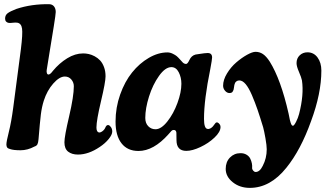

<svg xmlns="http://www.w3.org/2000/svg" viewBox="-20 -727 1593 937"><path d="M44.4 -200.7 82 -487.3Q91.3 -562.5 87.6 -587.6Q84 -612.8 64.5 -616.2Q55.2 -617.7 42.5 -616Q29.8 -614.3 22.9 -615.2Q4.9 -618.2 4.9 -636.7Q4.9 -652.8 17.3 -662.4Q29.8 -671.9 60.5 -683.6Q134.3 -708 220.2 -706.5Q235.4 -706.1 243.7 -695.6Q252 -685.1 252 -668.5Q252 -657.7 242.2 -596.7Q232.4 -535.6 221.2 -467.8Q210 -399.9 208 -385.7Q206.5 -377.4 208.7 -370.4Q210.9 -363.3 216.8 -363.3Q225.1 -363.3 238.3 -381.3Q269.5 -418.9 308.1 -442.6Q346.7 -466.3 385.7 -466.3Q398.9 -466.3 412.8 -463.4Q426.8 -460.4 441.9 -452.4Q457 -444.3 468.5 -432.1Q480 -419.9 487.5 -399.9Q495.1 -379.9 495.1 -354.5Q495.1 -326.7 472.9 -233.2Q450.7 -139.6 450.7 -105Q450.7 -83.5 462.4 -80.6Q469.2 -79.1 479.5 -86.4Q489.7 -93.8 494.1 -104.5Q499.5 -117.7 508.3 -116.7Q514.6 -116.2 521.2 -106.9Q527.8 -97.7 527.8 -85.4Q527.8 -69.8 510.5 -48.6Q493.2 -27.3 466.8 -9.8Q412.1 27.3 360.4 27.3Q331.1 27.3 312.7 13.2Q294.4 -1 294.4 -32.7Q294.4 -61.5 317.4 -159.4Q340.3 -257.3 340.3 -306.2Q340.3 -324.7 328.1 -339.1Q315.9 -353.5 296.4 -353.5Q270 -353.5 239.7 -319.1Q209.5 -284.7 193.8 -235.8Q184.1 -205.6 179.4 -168.5Q174.8 -131.3 168 -47.4Q166.5 -30.3 162.6 -22.7Q158.7 -15.1 147.9 -11.7Q114.7 6.3 80.1 6.3Q45.4 6.3 29.3 0.5Q19 -2 15.1 -7.1Q11.2 -12.2 11.2 -22Q11.2 -36.1 23.2 -83.5Q35.2 -130.9 44.4 -200.7Z M1056.2 -107.4Q1056.2 -83.5 1026.9 -55.7Q997.6 -27.8 958 -9.3Q918.5 9.3 889.2 9.3Q841.3 9.3 841.3 -43Q841.3 -75.2 840.8 -79.6Q839.4 -92.8 828.1 -92.8Q823.2 -92.8 819.8 -90.6Q816.4 -88.4 810.8 -81.5Q805.2 -74.7 802.2 -71.8Q729.5 9.8 655.8 9.8Q602.1 9.8 573 -27.6Q543.9 -64.9 543.9 -133.8Q543.9 -202.1 566.4 -265.6Q588.9 -329.1 624.8 -373.5Q660.6 -418 706.3 -444.6Q752 -471.2 796.9 -471.2Q810.1 -471.2 823 -464.8Q835.9 -458.5 842.3 -453.1Q848.6 -447.8 859.4 -435.8Q870.1 -423.8 871.1 -422.9Q878.4 -415 888.2 -415Q895.5 -415 904.3 -434.1Q914.1 -455.6 934.6 -460.9Q942.4 -461.9 954.8 -463.9Q967.3 -465.8 976.3 -467Q985.4 -468.3 993.7 -468.3Q1015.1 -468.3 1015.1 -446.3Q1015.1 -437.5 1006.3 -390.1Q975.6 -240.2 975.6 -147Q975.6 -101.1 991.7 -98.1Q999 -96.2 1006.6 -100.3Q1014.2 -104.5 1018.8 -109.9Q1023.4 -115.2 1031.2 -126Q1035.6 -131.3 1042.5 -128.9Q1048.3 -126 1052.2 -120.1Q1056.2 -114.7 1056.2 -107.4ZM816.4 -399.4Q786.6 -399.4 756.1 -356.7Q725.6 -314 707.3 -256.1Q689 -198.2 689 -151.4Q689 -126 703.4 -111.1Q717.8 -96.2 738.8 -96.2Q766.6 -96.2 796.6 -134Q826.7 -171.9 845.9 -224.1Q865.2 -276.4 865.2 -318.4Q865.2 -349.1 852.3 -374.3Q839.4 -399.4 816.4 -399.4Z M1081.5 97.2Q1081.5 63 1102.3 41.7Q1123 20.5 1153.8 20.5Q1170.9 20.5 1183.3 28.1Q1195.8 35.6 1201.4 47.4Q1207 59.1 1209.2 70.6Q1211.4 82 1210.4 92.3Q1210 99.1 1215.6 105.7Q1221.2 112.3 1227.5 112.3Q1247.6 112.3 1262.2 82.5Q1281.7 45.4 1281.7 1.5Q1281.7 -16.6 1275.4 -52.5Q1269 -88.4 1264.2 -106Q1249 -156.2 1236.8 -191.7Q1224.6 -227.1 1209.5 -262.5Q1194.3 -297.9 1179 -316.2Q1163.6 -334.5 1147.9 -334.5Q1139.2 -334.5 1132.8 -329.3Q1126.5 -324.2 1125 -316.4Q1123.5 -313 1122.3 -303Q1121.1 -293 1120.1 -290Q1117.2 -280.8 1113 -276.9Q1108.9 -272.9 1100.1 -272.9Q1087.9 -272.9 1078.4 -283.9Q1068.8 -294.9 1068.8 -308.6Q1068.8 -337.4 1087.9 -368.7Q1106.9 -399.9 1133.1 -422.4Q1159.2 -444.8 1185.5 -459.5Q1211.9 -474.1 1227.1 -474.1Q1246.6 -474.1 1262.9 -463.4Q1279.3 -452.6 1296.4 -426.3Q1350.6 -339.4 1388.2 -173.3Q1389.2 -169.9 1391.1 -159.2Q1393.1 -148.4 1394.5 -142.3Q1396 -136.2 1398.4 -128.4Q1400.9 -120.6 1403.6 -116.9Q1406.2 -113.3 1409.7 -113.3Q1415 -113.3 1424.8 -132.3Q1434.6 -151.4 1439.5 -170.4Q1463.9 -264.6 1453.6 -334.5Q1450.7 -349.1 1439 -376.2Q1427.2 -403.3 1427.2 -418.9Q1427.2 -442.4 1442.6 -457Q1458 -471.7 1480.5 -471.7Q1511.2 -471.7 1529.8 -446.3Q1548.3 -420.9 1548.3 -382.8Q1548.3 -271 1498 -135.7Q1447.8 4.9 1377.4 91.8Q1298.8 189.9 1199.2 189.9Q1150.4 189.9 1116 162.4Q1081.5 134.8 1081.5 97.2Z"/></svg>

Font: Cooper*
Style: Bold Italic
Weight: 700
Italic angle: -7°
Designer: Owen Earl
Foundry: indestructible type*
Version: Version 0.001